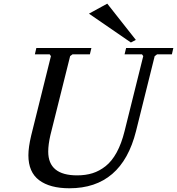

<svg xmlns="http://www.w3.org/2000/svg" viewBox="-20 -1010 959 1040"><path d="M689 -779.8 461.9 -936 561 -990.2 715.8 -793.9ZM356 9.8Q250.5 9.8 192.1 -33.9Q133.8 -77.6 133.8 -168.9Q133.8 -212.4 148.9 -275.9L255.9 -706.1L249 -715.8H168.9L176.8 -750H475.1L466.8 -715.8H373L359.9 -706.1L252.9 -277.8Q241.2 -226.6 241.2 -189Q241.2 -60.1 397.9 -60.1Q443.8 -60.1 481.2 -71.8Q518.6 -83.5 552.2 -110.1Q585.9 -136.7 612.1 -184.6Q638.2 -232.4 654.8 -299.8L755.9 -706.1L749 -715.8H654.8L663.1 -750H918.9L911.1 -715.8H831.1L817.9 -706.1L716.8 -299.8Q639.2 9.8 356 9.8Z"/></svg>

Font: Happy Times at the IKOB New Game Plus Edition
Style: Italic
Weight: 400
Italic angle: -16°
Designer: Lucas Le Bihan
Foundry: Lucas Le Bihan
Version: Version 1.000;PS 1.0;hotconv 1.0.88;makeotf.lib2.5.647800